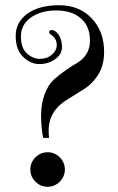

<svg xmlns="http://www.w3.org/2000/svg" viewBox="-20 -714 452 734"><path d="M115.5 -19.5Q96 -39 96 -66Q96 -93 115.5 -112.5Q135 -132 162 -132Q189 -132 208.5 -112.5Q228 -93 228 -66Q228 -39 208.5 -19.5Q189 0 162 0Q135 0 115.5 -19.5ZM168 -187H145Q137 -228 137 -273Q137 -318 151 -354.5Q165 -391 185.5 -409.5Q206 -428 230.5 -445Q255 -462 276 -474Q324 -504 324 -559Q324 -614 289 -644Q254 -674 195 -674Q136 -674 98 -647Q60 -620 60 -575Q60 -530 83 -509.5Q106 -489 133 -489Q160 -489 178.5 -505Q197 -521 197 -542Q197 -567 174 -582Q168 -586 168 -591Q168 -599 178 -599Q192 -599 204.5 -580.5Q217 -562 217 -534Q217 -506 190.5 -487.5Q164 -469 130.5 -469Q97 -469 68.5 -496.5Q40 -524 40 -576.5Q40 -629 84.5 -661.5Q129 -694 206 -694Q283 -694 330.5 -644Q378 -594 378 -516Q378 -465 356 -429.5Q334 -394 303 -374.5Q272 -355 241 -336Q166 -292 166 -215Q166 -195 168 -187Z"/></svg>

Font: Spirax
Style: Regular
Weight: 400
Designer: Brenda Gallo (gbrenda1987@gmail.com)
Foundry: Brenda Gallo
Version: Version 1.002